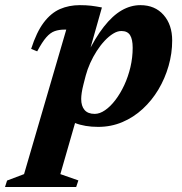

<svg xmlns="http://www.w3.org/2000/svg" viewBox="-102 -480 708 746"><path d="M222.5 -153Q217.5 -133.5 215.5 -119.5Q213.5 -105.5 213.5 -95.5Q213.5 -68 226.5 -52.8Q239.5 -37.5 266 -37.5Q285.5 -37.5 306.2 -51.8Q327 -66 346.2 -91.2Q365.5 -116.5 380.8 -149.2Q396 -182 404.8 -219.2Q413.5 -256.5 413.5 -294.5Q413.5 -327 403.5 -343.2Q393.5 -359.5 369.5 -359.5Q354 -359.5 337.5 -349.2Q321 -339 304.8 -321.8Q288.5 -304.5 274 -282Q259.5 -259.5 248.5 -235Q237.5 -210.5 231 -186ZM137 -48.5H203L132.5 196.5L202.5 221L194 246.5H-82.5L-74.5 221.5L-8.5 196.5L155.5 -365Q154 -365 152.5 -365Q151 -365 149 -365Q127.5 -365 110.5 -359Q93.5 -353 77.8 -335Q62 -317 42.5 -280.5L19 -290Q40 -355.5 68 -392.5Q96 -429.5 131 -444.8Q166 -460 208 -460Q233 -460 251.8 -457.8Q270.5 -455.5 294 -451L240.5 -262L234 -264Q267.5 -333 301.5 -376.2Q335.5 -419.5 370.8 -439.8Q406 -460 443.5 -460Q500 -460 533.5 -422Q567 -384 567 -322.5Q567 -272.5 553 -223.8Q539 -175 513.5 -132.2Q488 -89.5 452.5 -56.8Q417 -24 373.2 -5.5Q329.5 13 279.5 13Q227.5 13 189.2 -2.2Q151 -17.5 137 -48.5Z"/></svg>

Font: Newsreader 16pt 16pt
Style: Bold Italic
Weight: 700
Italic angle: -17°
Version: Version 1.003